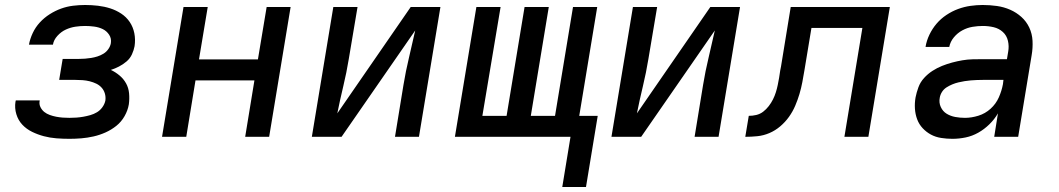

<svg xmlns="http://www.w3.org/2000/svg" viewBox="-20 -548 4240 769"><path d="M258 8Q232 8 206 6Q180 4 155.5 -2.5Q131 -9 108.5 -20Q86 -31 69.5 -48.5Q53 -66 45.5 -90.5Q38 -115 42 -141Q43 -142 43 -143.5Q43 -145 43 -146H139Q139 -146 139 -145.5Q139 -145 139 -145Q136 -131 142 -119Q148 -107 157.5 -99.5Q167 -92 179.5 -87.5Q192 -83 205 -80.5Q218 -78 231 -77Q244 -76 258 -76Q272 -76 286 -77Q300 -78 314 -80.5Q328 -83 342 -87Q356 -91 368.5 -98.5Q381 -106 390 -118.5Q399 -131 402 -145Q404 -160 400 -173.5Q396 -187 387 -197Q378 -207 365.5 -213Q353 -219 339 -222.5Q325 -226 310.5 -227Q296 -228 282 -228H217L231 -312H295Q308 -312 320.5 -313Q333 -314 345.5 -316Q358 -318 370.5 -322Q383 -326 394.5 -333Q406 -340 414 -351.5Q422 -363 424 -375Q427 -394 417 -409Q407 -424 391.5 -431.5Q376 -439 357.5 -441.5Q339 -444 321 -444Q301 -444 281.5 -441Q262 -438 243.5 -429.5Q225 -421 210 -404.5Q195 -388 192 -369H96Q100 -392 111 -415.5Q122 -439 139.5 -458Q157 -477 179 -491Q201 -505 224.5 -513.5Q248 -522 272.5 -525Q297 -528 321 -528Q347 -528 372.5 -525Q398 -522 421.5 -514.5Q445 -507 465.5 -493.5Q486 -480 499.5 -460Q513 -440 518 -415Q523 -390 519 -363Q516 -347 508.5 -330.5Q501 -314 487 -302Q473 -290 456.5 -281.5Q440 -273 424 -268Q443 -259 459 -245.5Q475 -232 485 -214Q495 -196 497 -174Q499 -152 496 -130Q492 -106 479 -83Q466 -60 446 -44Q426 -28 402.5 -17.5Q379 -7 354.5 -1.5Q330 4 306 6Q282 8 258 8Z M629 0 715 -520H812L777 -310H1013L1048 -520H1144L1058 0H962L999 -226H763L726 0Z M1229 0 1315 -520H1412L1377 -312Q1368 -257 1355 -203Q1342 -149 1331 -94L1625 -520H1744L1658 0H1562L1596 -208Q1605 -263 1618 -317Q1631 -371 1643 -426L1348 0Z M2232 201 2265 0H1802L1888 -520H1985L1912 -84H2009L2081 -520H2178L2106 -84H2203L2275 -520H2372L2300 -84H2374L2327 201Z M2429 0 2515 -520H2612L2577 -312Q2568 -257 2555 -203Q2542 -149 2531 -94L2825 -520H2944L2858 0H2762L2796 -208Q2805 -263 2818 -317Q2831 -371 2843 -426L2548 0Z M2965 0 2979 -84Q2994 -84 3009 -87.5Q3024 -91 3036.5 -100.5Q3049 -110 3059 -123Q3069 -136 3076 -150Q3083 -164 3087.5 -178.5Q3092 -193 3095 -207.5Q3098 -222 3100.5 -236.5Q3103 -251 3105 -266Q3106 -270 3106.5 -273.5Q3107 -277 3108 -281L3147 -520H3544L3458 0H3362L3434 -436H3230L3202 -267Q3198 -243 3193.5 -219Q3189 -195 3182 -171.5Q3175 -148 3165 -124.5Q3155 -101 3140 -80Q3125 -59 3105 -42Q3085 -25 3061.5 -15Q3038 -5 3013.5 -2.5Q2989 0 2965 0Z M3795 8Q3795 8 3795 8Q3795 8 3795 8H3794Q3772 8 3749.5 4.5Q3727 1 3708.5 -9Q3690 -19 3675.5 -34.5Q3661 -50 3653.5 -70Q3646 -90 3644.5 -112.5Q3643 -135 3647 -158Q3651 -178 3658.5 -198.5Q3666 -219 3681 -235.5Q3696 -252 3714.5 -264Q3733 -276 3753 -284Q3773 -292 3793.5 -297.5Q3814 -303 3834.5 -306.5Q3855 -310 3875.5 -310.5Q3896 -311 3917 -311H4013L4018 -341Q4022 -363 4017 -384.5Q4012 -406 3996.5 -420Q3981 -434 3960 -439Q3939 -444 3916 -444Q3896 -444 3875 -440.5Q3854 -437 3834.5 -426.5Q3815 -416 3800.5 -398.5Q3786 -381 3782 -360H3687Q3691 -385 3702.5 -409Q3714 -433 3731 -453Q3748 -473 3770.5 -488Q3793 -503 3817.5 -512Q3842 -521 3867 -524.5Q3892 -528 3916 -528Q3945 -528 3973 -524Q4001 -520 4026 -509Q4051 -498 4071 -480Q4091 -462 4102.5 -437.5Q4114 -413 4115.5 -384.5Q4117 -356 4112 -327L4058 0H3962L3977 -94Q3963 -70 3942.5 -50Q3922 -30 3898 -16.5Q3874 -3 3847.5 2.5Q3821 8 3795 8ZM3845 -76Q3871 -76 3898.5 -84.5Q3926 -93 3947.5 -112.5Q3969 -132 3980.5 -158Q3992 -184 3997 -211L3999 -228H3917Q3905 -228 3892.5 -227.5Q3880 -227 3868 -226Q3856 -225 3843.5 -223Q3831 -221 3818.5 -218Q3806 -215 3794 -210Q3782 -205 3771 -198Q3760 -191 3753 -180Q3746 -169 3744 -157Q3740 -137 3748 -119.5Q3756 -102 3771.5 -92.5Q3787 -83 3806 -79.5Q3825 -76 3845 -76Z"/></svg>

Font: Iosevka SS04 Md Ex Obl
Style: Regular
Weight: 500
Width: 7
Italic angle: -9°
Monospace: yes
Designer: Belleve Invis
Foundry: Belleve Invis
Version: Version 19.0.0; ttfautohint (v1.8.4)